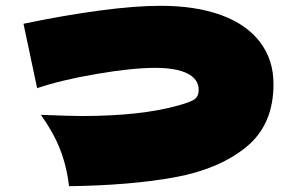

<svg xmlns="http://www.w3.org/2000/svg" viewBox="-20 -658 1040 662"><path d="M121 -262Q221 -258 263 -258Q467 -258 597 -295Q640 -307 652.5 -317Q665 -327 665 -348Q665 -385 626.5 -404.5Q588 -424 515 -424Q436 -424 313 -403Q190 -382 108 -354L61 -576Q199 -605 322.5 -621.5Q446 -638 533 -638Q655 -638 742.5 -606Q830 -574 876.5 -513Q923 -452 923 -368Q923 -228 829.5 -151.5Q736 -75 584 -47Q432 -19 218 -16Q210 -85 187 -143.5Q164 -202 121 -262Z"/></svg>

Font: Dela Gothic One
Style: Regular
Weight: 400
Designer: aratakana
Foundry: aratakana
Version: Version 1.004